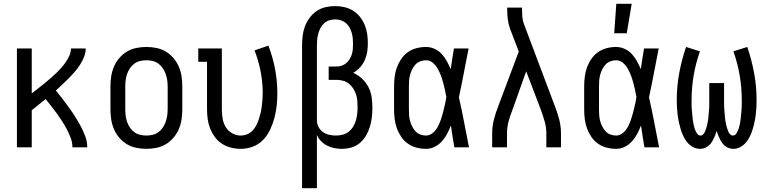

<svg xmlns="http://www.w3.org/2000/svg" viewBox="-20 -775 4040 1010"><path d="M69 0V-520H147V-284Q163 -296 179 -308.5Q195 -321 210.5 -333.5Q226 -346 241.5 -359.5Q257 -373 271.5 -386.5Q286 -400 299.5 -415Q313 -430 324.5 -446.5Q336 -463 344.5 -481.5Q353 -500 353 -520H431Q431 -497 422 -475Q413 -453 400.5 -433.5Q388 -414 372.5 -396.5Q357 -379 341 -362.5Q325 -346 308 -330.5Q291 -315 274 -299Q292 -277 309.5 -254Q327 -231 344 -207.5Q361 -184 376.5 -159.5Q392 -135 405.5 -109.5Q419 -84 429 -56.5Q439 -29 439 0H361Q361 -25 352.5 -48Q344 -71 332.5 -93Q321 -115 308 -135.5Q295 -156 280.5 -176Q266 -196 250.5 -215.5Q235 -235 220 -254Q202 -239 183.5 -224.5Q165 -210 147 -195V0Z M750 8Q723 8 696.5 2.5Q670 -3 647.5 -16.5Q625 -30 607.5 -50.5Q590 -71 579.5 -95.5Q569 -120 565 -146.5Q561 -173 561 -200V-320Q561 -347 565 -373.5Q569 -400 579.5 -424.5Q590 -449 607.5 -469.5Q625 -490 647.5 -503.5Q670 -517 696.5 -522.5Q723 -528 750 -528Q777 -528 803.5 -522.5Q830 -517 852.5 -503.5Q875 -490 892.5 -469.5Q910 -449 920.5 -424.5Q931 -400 935 -373.5Q939 -347 939 -320V-200Q939 -173 935 -146.5Q931 -120 920.5 -95.5Q910 -71 892.5 -50.5Q875 -30 852.5 -16.5Q830 -3 803.5 2.5Q777 8 750 8ZM750 -62Q767 -62 783.5 -66Q800 -70 813.5 -80Q827 -90 836.5 -104Q846 -118 851.5 -134Q857 -150 859.5 -166.5Q862 -183 862 -200V-320Q862 -337 859.5 -353.5Q857 -370 851.5 -386Q846 -402 836.5 -416Q827 -430 813.5 -440Q800 -450 783.5 -454Q767 -458 750 -458Q733 -458 716.5 -454Q700 -450 686.5 -440Q673 -430 663.5 -416Q654 -402 648.5 -386Q643 -370 641 -353.5Q639 -337 639 -320V-200Q639 -183 641 -166.5Q643 -150 648.5 -134Q654 -118 663.5 -104Q673 -90 686.5 -80Q700 -70 716.5 -66Q733 -62 750 -62Z M1246 8Q1220 8 1194.5 1.5Q1169 -5 1147.5 -19Q1126 -33 1110.5 -54Q1095 -75 1085.5 -99Q1076 -123 1072.5 -148.5Q1069 -174 1069 -200V-450H1023V-520H1147V-200Q1147 -176 1151 -152Q1155 -128 1167 -107.5Q1179 -87 1200.5 -74.5Q1222 -62 1245 -62Q1263 -62 1279.5 -68.5Q1296 -75 1308 -87.5Q1320 -100 1328 -115.5Q1336 -131 1341.5 -147.5Q1347 -164 1351 -181Q1355 -198 1357 -215Q1359 -232 1360.5 -249.5Q1362 -267 1362 -285Q1362 -342 1351 -399Q1340 -456 1319 -510L1392 -535Q1415 -475 1427 -411.5Q1439 -348 1439 -284Q1439 -252 1435.5 -219Q1432 -186 1423.5 -154.5Q1415 -123 1401 -93Q1387 -63 1364 -39Q1341 -15 1310 -3.5Q1279 8 1246 8Z M1569 215V-535Q1569 -561 1572 -586.5Q1575 -612 1584 -636Q1593 -660 1608.5 -681Q1624 -702 1645 -716.5Q1666 -731 1691.5 -737Q1717 -743 1743 -743Q1767 -743 1791.5 -737.5Q1816 -732 1837 -719Q1858 -706 1873.5 -686.5Q1889 -667 1898.5 -644Q1908 -621 1911.5 -596.5Q1915 -572 1915 -547Q1915 -524 1911.5 -501.5Q1908 -479 1898.5 -458Q1889 -437 1873.5 -420Q1858 -403 1838 -392Q1863 -381 1884 -361.5Q1905 -342 1918 -317Q1931 -292 1935 -264Q1939 -236 1939 -208Q1939 -182 1936 -157Q1933 -132 1925.5 -107.5Q1918 -83 1905 -61Q1892 -39 1872.5 -22.5Q1853 -6 1828 1Q1803 8 1778 8Q1758 8 1738.5 4Q1719 0 1701 -9Q1683 -18 1669 -32.5Q1655 -47 1647 -65V215ZM1747 -62Q1765 -62 1782.5 -66.5Q1800 -71 1814 -82Q1828 -93 1837.5 -108.5Q1847 -124 1852 -141Q1857 -158 1859 -176Q1861 -194 1861 -211V-212Q1861 -229 1859.5 -246Q1858 -263 1852.5 -279.5Q1847 -296 1837.5 -310.5Q1828 -325 1814.5 -335.5Q1801 -346 1784 -350.5Q1767 -355 1750 -355H1709V-425H1750Q1764 -425 1777.5 -429.5Q1791 -434 1801.5 -443Q1812 -452 1819.5 -464.5Q1827 -477 1831 -490Q1835 -503 1836 -517Q1837 -531 1837 -545Q1837 -560 1835.5 -575Q1834 -590 1829.5 -604.5Q1825 -619 1817.5 -632Q1810 -645 1798.5 -654.5Q1787 -664 1772.5 -668.5Q1758 -673 1743 -673Q1727 -673 1711.5 -668Q1696 -663 1684.5 -652Q1673 -641 1665.5 -627Q1658 -613 1654 -597.5Q1650 -582 1648.5 -566.5Q1647 -551 1647 -535V-142Q1647 -124 1655.5 -107.5Q1664 -91 1678.5 -80.5Q1693 -70 1711 -66Q1729 -62 1747 -62Z M2221 8Q2196 8 2171 1.5Q2146 -5 2125.5 -19.5Q2105 -34 2090.5 -55.5Q2076 -77 2067.5 -100.5Q2059 -124 2056 -149.5Q2053 -175 2053 -200V-320Q2053 -345 2056 -370.5Q2059 -396 2067.5 -419.5Q2076 -443 2090.5 -464.5Q2105 -486 2125.5 -500.5Q2146 -515 2171 -521.5Q2196 -528 2221 -528Q2244 -528 2266 -518Q2288 -508 2304 -490.5Q2320 -473 2331 -452.5Q2342 -432 2351 -411Q2355 -438 2359 -465.5Q2363 -493 2368 -520H2445Q2432 -456 2420 -391.5Q2408 -327 2394 -263Q2409 -198 2421.5 -132Q2434 -66 2447 0H2370Q2365 -29 2360.5 -57.5Q2356 -86 2352 -115Q2343 -92 2332 -71Q2321 -50 2305 -32Q2289 -14 2267 -3Q2245 8 2221 8ZM2221 -62Q2236 -62 2249.5 -70.5Q2263 -79 2272 -91Q2281 -103 2287.5 -117Q2294 -131 2299 -145.5Q2304 -160 2308 -174.5Q2312 -189 2315.5 -204Q2319 -219 2322.5 -234Q2326 -249 2328 -264Q2325 -283 2320.5 -302.5Q2316 -322 2311 -341Q2306 -360 2299 -378.5Q2292 -397 2282 -414.5Q2272 -432 2256.5 -445Q2241 -458 2221 -458Q2206 -458 2191 -452.5Q2176 -447 2165.5 -435.5Q2155 -424 2148 -410Q2141 -396 2137 -381Q2133 -366 2132 -350.5Q2131 -335 2131 -320V-200Q2131 -185 2132 -169.5Q2133 -154 2137 -139Q2141 -124 2148 -110Q2155 -96 2165.5 -84.5Q2176 -73 2191 -67.5Q2206 -62 2221 -62Z M2569 0V-74Q2569 -111 2578.5 -147.5Q2588 -184 2602 -219L2709 -504L2663 -624Q2654 -649 2651 -675Q2648 -701 2648 -728V-735H2726V-728Q2726 -708 2727.5 -688Q2729 -668 2736 -649L2898 -219Q2912 -184 2921.5 -147.5Q2931 -111 2931 -74V0H2854V-74Q2854 -105 2845.5 -135Q2837 -165 2826 -195L2748 -400L2675 -195Q2669 -180 2664 -165.5Q2659 -151 2655 -135.5Q2651 -120 2649 -104.5Q2647 -89 2647 -74V0Z M3221 8Q3196 8 3171 1.5Q3146 -5 3125.5 -19.5Q3105 -34 3090.5 -55.5Q3076 -77 3067.5 -100.5Q3059 -124 3056 -149.5Q3053 -175 3053 -200V-320Q3053 -345 3056 -370.5Q3059 -396 3067.5 -419.5Q3076 -443 3090.5 -464.5Q3105 -486 3125.5 -500.5Q3146 -515 3171 -521.5Q3196 -528 3221 -528Q3244 -528 3266 -518Q3288 -508 3304 -490.5Q3320 -473 3331 -452.5Q3342 -432 3351 -411Q3355 -438 3359 -465.5Q3363 -493 3368 -520H3445Q3432 -456 3420 -391.5Q3408 -327 3394 -263Q3409 -198 3421.5 -132Q3434 -66 3447 0H3370Q3365 -29 3360.5 -57.5Q3356 -86 3352 -115Q3343 -92 3332 -71Q3321 -50 3305 -32Q3289 -14 3267 -3Q3245 8 3221 8ZM3221 -62Q3236 -62 3249.5 -70.5Q3263 -79 3272 -91Q3281 -103 3287.5 -117Q3294 -131 3299 -145.5Q3304 -160 3308 -174.5Q3312 -189 3315.5 -204Q3319 -219 3322.5 -234Q3326 -249 3328 -264Q3325 -283 3320.5 -302.5Q3316 -322 3311 -341Q3306 -360 3299 -378.5Q3292 -397 3282 -414.5Q3272 -432 3256.5 -445Q3241 -458 3221 -458Q3206 -458 3191 -452.5Q3176 -447 3165.5 -435.5Q3155 -424 3148 -410Q3141 -396 3137 -381Q3133 -366 3132 -350.5Q3131 -335 3131 -320V-200Q3131 -185 3132 -169.5Q3133 -154 3137 -139Q3141 -124 3148 -110Q3155 -96 3165.5 -84.5Q3176 -73 3191 -67.5Q3206 -62 3221 -62ZM3211 -600 3222 -755H3303L3277 -600Z M3662 8Q3643 8 3625.5 -1.5Q3608 -11 3595.5 -26Q3583 -41 3574.5 -59Q3566 -77 3560.5 -95.5Q3555 -114 3551 -133Q3547 -152 3544.5 -171.5Q3542 -191 3541 -210.5Q3540 -230 3540 -249Q3540 -320 3553 -390.5Q3566 -461 3589 -528L3662 -505Q3640 -443 3629 -378.5Q3618 -314 3618 -248Q3618 -238 3618 -228Q3618 -218 3618.5 -208Q3619 -198 3620 -188Q3621 -178 3622 -168Q3623 -158 3624 -148Q3625 -138 3627 -128Q3629 -118 3631.5 -108Q3634 -98 3638 -89Q3642 -80 3648 -71Q3654 -62 3665 -62Q3673 -62 3679.5 -69Q3686 -76 3689.5 -84.5Q3693 -93 3695.5 -101.5Q3698 -110 3700 -118.5Q3702 -127 3703.5 -136Q3705 -145 3706 -153.5Q3707 -162 3707.5 -171Q3708 -180 3709 -189Q3710 -198 3710.5 -207Q3711 -216 3711 -224.5Q3711 -233 3711 -242Q3711 -251 3711 -260V-338H3789V-260Q3789 -251 3789 -242Q3789 -233 3789 -224.5Q3789 -216 3789.5 -207Q3790 -198 3791 -189Q3792 -180 3792.5 -171Q3793 -162 3794 -153.5Q3795 -145 3796.5 -136Q3798 -127 3800 -118.5Q3802 -110 3804.5 -101.5Q3807 -93 3810.5 -84.5Q3814 -76 3820.5 -69Q3827 -62 3835 -62Q3846 -62 3852 -71Q3858 -80 3862 -89Q3866 -98 3868.5 -108Q3871 -118 3873 -128Q3875 -138 3876 -148Q3877 -158 3878 -168Q3879 -178 3880 -188Q3881 -198 3881.5 -208Q3882 -218 3882 -228Q3882 -238 3882 -248Q3882 -314 3871 -378.5Q3860 -443 3838 -505L3911 -528Q3934 -461 3947 -390.5Q3960 -320 3960 -249Q3960 -230 3959 -210.5Q3958 -191 3955.5 -171.5Q3953 -152 3949 -133Q3945 -114 3939.5 -95.5Q3934 -77 3925.5 -59Q3917 -41 3904.5 -26Q3892 -11 3874.5 -1.5Q3857 8 3838 8Q3820 8 3804.5 -0.5Q3789 -9 3779 -23Q3769 -37 3762 -53.5Q3755 -70 3750 -86Q3745 -70 3738 -53.5Q3731 -37 3721 -23Q3711 -9 3695.5 -0.5Q3680 8 3662 8Z"/></svg>

Font: Iosevka Curly Slab
Style: Regular
Weight: 400
Monospace: yes
Designer: Belleve Invis
Foundry: Belleve Invis
Version: Version 22.1.2; ttfautohint (v1.8.4)